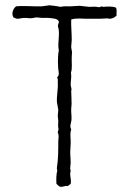

<svg xmlns="http://www.w3.org/2000/svg" viewBox="-20 -714 500 728"><path d="M422 -655C421 -669 424 -675 420 -685C405 -691 385 -689 370 -688C368 -688 368 -690 367 -690C363 -690 357 -685 353 -687C341 -690 330 -688 318 -688L282 -692C270 -692 259 -690 247 -690C235 -690 222 -691 209 -688C197 -691 183 -692 168 -694L138 -690C105 -689 69 -693 41 -690C30 -682 22 -663 31 -648C37 -646 41 -642 50 -643C57 -644 64 -646 72 -646C80 -647 90 -644 99 -645C106 -645 112 -648 119 -648C126 -648 134 -646 141 -646C150 -646 157 -647 165 -646C179 -644 197 -645 203 -633C204 -624 198 -622 200 -613C209 -587 197 -551 203 -523C198 -497 199 -461 203 -435C203 -427 199 -424 196 -419C201 -415 199 -408 199 -403C201 -375 194 -351 196 -326C197 -316 200 -307 201 -298C201 -289 199 -282 199 -274C199 -269 201 -262 201 -257C201 -244 199 -234 202 -225C202 -220 199 -216 199 -211C205 -200 201 -189 201 -178C201 -146 201 -110 196 -80C194 -73 198 -72 197 -66C193 -53 193 -30 194 -17C198 -13 202 -9 207 -6C216 -5 222 -7 229 -9C240 -7 242 -13 248 -17C251 -29 246 -43 246 -56C246 -59 248 -63 248 -66C248 -69 246 -72 246 -75C246 -83 248 -90 248 -97C248 -115 245 -133 247 -151C247 -157 248 -164 248 -170C249 -188 244 -207 250 -223C248 -228 246 -232 247 -239C248 -247 251 -253 251 -261C252 -271 250 -281 250 -291C249 -305 253 -320 251 -332V-340C251 -348 250 -364 250 -370C250 -372 252 -372 251 -375C251 -381 248 -387 248 -394C248 -408 252 -423 249 -438C255 -456 251 -477 252 -498C252 -503 253 -509 253 -515C253 -522 250 -529 250 -537C250 -545 252 -554 252 -562C252 -593 249 -616 250 -640C270 -647 293 -642 315 -643H362C371 -643 384 -645 389 -644C393 -644 394 -642 397 -643C408 -644 415 -648 422 -655Z"/></svg>

Font: FuturaRener
Style: Light
Weight: 300
Designer: BSozoo
Foundry: BSozoo
Version: Version 1.0